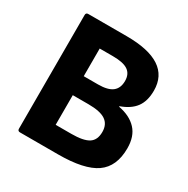

<svg xmlns="http://www.w3.org/2000/svg" viewBox="-151 -788 899 920"><g transform="rotate(30 298.5 -327.5)"><path d="M79 0Q66 0 66 -13V-642Q66 -655 79 -655H291Q535 -655 535 -494Q535 -436 509 -401Q483 -366 429 -347V-344Q493 -332 528 -294.5Q563 -257 563 -191Q563 -90 498.5 -45Q434 0 290 0ZM209 -386H288Q342 -386 367 -405.5Q392 -425 392 -465Q392 -503 366 -521Q340 -539 282 -539H209ZM209 -117H296Q362 -117 391 -135.5Q420 -154 420 -199Q420 -241 390.5 -261Q361 -281 296 -281H209Z"/></g></svg>

Font: Sofia Sans ExtraBold
Style: Regular
Weight: 800
Designer: Botio Nikoltchev, Ani Petrova
Foundry: lettersoup
Version: Version 4.101; ttfautohint (v1.8.4.7-5d5b)